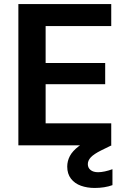

<svg xmlns="http://www.w3.org/2000/svg" viewBox="-20 -720 626 951"><path d="M71 0V-700H531V-591H206V-408H501V-303H206V-109H531V0ZM449 211Q412 211 381 200Q350 189 331.5 165Q313 141 313 105Q313 78 326 53Q339 28 370.5 4Q402 -20 457 -43L502 -63L532 0L481 25Q445 43 430 59Q415 75 415 93Q415 111 428.5 122Q442 133 466 133Q481 133 499.5 129Q518 125 537 118V197Q518 204 495.5 207.5Q473 211 449 211Z"/></svg>

Font: DM Sans 12pt
Style: Bold
Weight: 700
Version: Version 4.004;gftools[0.9.30]